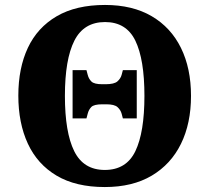

<svg xmlns="http://www.w3.org/2000/svg" viewBox="-20 -745 845 775"><path d="M403 10Q286 10 208.5 -36Q131 -82 92.5 -165Q54 -248 54 -359Q54 -470 92.5 -552Q131 -634 209 -679.5Q287 -725 404 -725Q515 -725 592.5 -679.5Q670 -634 710.5 -551.5Q751 -469 751 -358Q751 -247 710.5 -164.5Q670 -82 592.5 -36Q515 10 403 10ZM403 -59Q490 -59 526.5 -135Q563 -211 563 -358Q563 -505 526.5 -580.5Q490 -656 404 -656Q318 -656 280 -580.5Q242 -505 242 -358Q242 -211 279.5 -135Q317 -59 403 -59ZM273 -267V-462H329L334 -443Q338 -427 349 -416Q360 -405 393 -405H406Q441 -405 454 -416.5Q467 -428 471 -443L476 -462H532V-267H476L471 -286Q467 -301 454.5 -312.5Q442 -324 409 -324H393Q359 -324 348.5 -313Q338 -302 334 -286L329 -267Z"/></svg>

Font: Noto Serif ExtraBold
Style: Regular
Weight: 800
Designer: Monotype Design Team
Foundry: Monotype Imaging Inc.
Version: Version 2.014